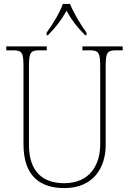

<svg xmlns="http://www.w3.org/2000/svg" viewBox="-20 -951 661 981"><path d="M218 -784V-771H225C270 -817 292 -847 320 -896C347 -847 370 -817 415 -771H422V-784C394 -822 355 -886 338 -931H301C286 -886 246 -822 218 -784ZM309 10C452 10 520 -88 520 -211V-606C520 -683 526 -694 576 -694H607V-714H401V-694H436C486 -694 492 -683 492 -606V-213C492 -109 439 -15 308 -15C198 -15 128 -75 128 -210V-606C128 -683 134 -694 184 -694H219V-714H12V-694H44C94 -694 100 -683 100 -607V-214C100 -52 184 10 309 10Z"/></svg>

Font: Noto Serif Armenian SemiCondensed Thin
Style: Regular
Weight: 100
Width: 4
Designer: Monotype Design Team
Foundry: Monotype Imaging Inc.
Version: Version 2.008